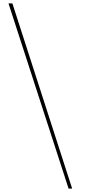

<svg xmlns="http://www.w3.org/2000/svg" viewBox="-20 -955 514 1131"><path d="M384 156 30 -935H53L405 156Z"/></svg>

Font: Fz Poppins Thin
Style: Regular
Weight: 100
Designer: Ninad Kale (Devanagari), Jonny Pinhorn (Latin)
Foundry: Indian Type Foundry
Version: Vit hóa bi Vntype.Com & FontZin.Com